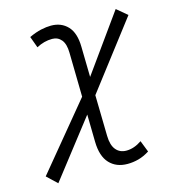

<svg xmlns="http://www.w3.org/2000/svg" viewBox="-107 -791 800 892"><g transform="rotate(-15 293.0 -345.0)"><path d="M63.5 13.2 15.1 -32.7 274.4 -346.7 270.5 -559.1Q270 -601.1 253.2 -621.6Q236.3 -642.1 209 -642.1Q169.9 -642.1 133.3 -622.1L113.3 -676.8Q144.5 -691.4 171.1 -697.3Q197.8 -703.1 219.7 -703.1Q269 -703.1 299.6 -670.7Q330.1 -638.2 331.1 -571.8L334 -425.8L530.3 -699.7L580.6 -657.7L335.4 -337.4L339.4 -140.6Q340.3 -95.7 358.9 -73.5Q377.4 -51.3 408.7 -51.3Q445.8 -51.3 482.9 -76.7L504.4 -21.5Q477.5 -4.4 451.2 2.7Q424.8 9.8 397.9 9.8Q344.2 9.8 312 -24.4Q279.8 -58.6 278.3 -127.9L275.9 -260.3Z"/></g></svg>

Font: Cascadia Code PL Light
Style: Italic
Weight: 300
Italic angle: -10°
Monospace: yes
Designer: Aaron Bell
Foundry: Saja Typeworks
Version: Version 2404.023; ttfautohint (v1.8.4)